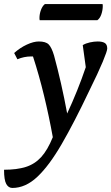

<svg xmlns="http://www.w3.org/2000/svg" viewBox="-71 -667 550 949"><path d="M-10 262Q-29 262 -40 242.5Q-51 223 -51 172Q13 172 57 158Q101 144 132.5 109.5Q164 75 190 11Q171 -94 146.5 -195Q122 -296 92 -388Q88 -388 83 -388Q48 -388 15 -374L-1 -405Q28 -431 61.5 -446.5Q95 -462 121 -462Q155 -462 169.5 -447.5Q184 -433 196 -393Q214 -327 230.5 -254.5Q247 -182 261 -106Q287 -162 310 -219Q333 -276 353 -335L338 -444Q353 -453 373.5 -457.5Q394 -462 412 -462Q435 -462 447 -454.5Q459 -447 459 -427Q459 -415 437 -362Q415 -309 370 -218Q296 -62 234 45Q172 152 113.5 207Q55 262 -10 262ZM410 -567H125Q124 -570 124 -577Q124 -598 131.5 -618Q139 -638 151 -647H436Q436 -645 436.5 -643Q437 -641 437 -638Q437 -617 430 -596.5Q423 -576 410 -567Z"/></svg>

Font: Petrona SemiBold
Style: Italic
Weight: 600
Italic angle: -9°
Designer: Ringo R. Seeber
Foundry: Ringo R. Seeber
Version: Version 2.001; ttfautohint (v1.8.3)